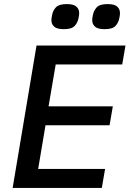

<svg xmlns="http://www.w3.org/2000/svg" viewBox="-20 -921 640 941"><path d="M42 0 159 -698H595L579 -605H253L218 -400H533L517 -307H203L167 -93H495L479 0ZM293 -778Q259 -778 245.5 -790.5Q232 -803 232 -821Q232 -826 232.5 -831.5Q233 -837 235 -846Q239 -869 254 -885Q269 -901 307 -901Q341 -901 354.5 -888.5Q368 -876 368 -858Q368 -853 367.5 -847.5Q367 -842 365 -833Q361 -810 346 -794Q331 -778 293 -778ZM493 -778Q459 -778 445.5 -790.5Q432 -803 432 -821Q432 -826 432.5 -831.5Q433 -837 435 -846Q439 -869 454 -885Q469 -901 507 -901Q541 -901 554.5 -888.5Q568 -876 568 -858Q568 -853 567.5 -847.5Q567 -842 565 -833Q561 -810 546 -794Q531 -778 493 -778Z"/></svg>

Font: IBM Plex Mono Medm
Style: Italic
Weight: 500
Italic angle: -9°
Monospace: yes
Designer: Mike Abbink, Paul van der Laan, Pieter van Rosmalen
Foundry: Bold Monday
Version: Version 2.3